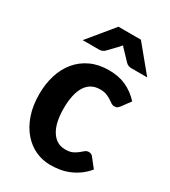

<svg xmlns="http://www.w3.org/2000/svg" viewBox="-172 -769 762 861"><g transform="rotate(30 209.0 -338.0)"><path d="M26.9 0ZM371.6 -378.9Q366.2 -372.1 360.8 -367.9Q355.5 -363.8 345.7 -363.8Q336.4 -363.8 328.6 -369.1Q320.8 -374.5 310.8 -381.1Q300.8 -387.7 287.4 -393.1Q273.9 -398.4 253.4 -398.4Q228 -398.4 209.2 -387.7Q190.4 -377 178.2 -356.9Q166 -336.9 159.9 -308.1Q153.8 -279.3 153.8 -243.7Q153.8 -168 179.7 -127.2Q205.6 -86.4 251 -86.4Q274.9 -86.4 289.1 -93.3Q303.2 -100.1 313 -108.2Q322.8 -116.2 330.8 -123Q338.9 -129.9 350.1 -129.9Q364.3 -129.9 372.1 -118.7L408.2 -72.8Q388.7 -49.3 366.7 -33.9Q344.7 -18.6 321.5 -9.3Q298.3 0 274.7 3.7Q251 7.3 228 7.3Q187 7.3 150.6 -9.5Q114.3 -26.4 86.7 -58.6Q59.1 -90.8 43 -137.5Q26.9 -184.1 26.9 -243.7Q26.9 -296.9 41 -342.3Q55.2 -387.7 82.8 -421.1Q110.4 -454.6 151.1 -473.6Q191.9 -492.7 245.6 -492.7Q296.4 -492.7 335 -474.9Q373.5 -457 404.3 -423.3ZM408.7 -550.3H326.2Q318.8 -550.3 311.8 -552.7Q304.7 -555.2 297.4 -562.5L253.9 -608.4Q251.5 -610.8 248.5 -613.8Q245.6 -616.7 243.2 -620.6L233.4 -608.9L189 -562.5Q182.6 -556.2 175.3 -553.2Q168 -550.3 160.6 -550.3H74.7L183.6 -682.6H299.8Z"/></g></svg>

Font: Carlito
Style: Bold
Weight: 700
Designer: Lukasz Dziedzic
Foundry: tyPoland Lukasz Dziedzic
Version: Version 1.104